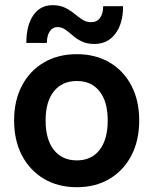

<svg xmlns="http://www.w3.org/2000/svg" viewBox="-20 -730 608 762"><path d="M188.5 -709.5Q218 -709.5 238.5 -699.2Q259 -689 275 -675.8Q291 -662.5 306.8 -652.2Q322.5 -642 343 -642Q364.5 -642 377 -659Q389.5 -676 389.5 -705.5H468.5Q468.5 -637 437.8 -596.2Q407 -555.5 355 -555.5Q325 -555.5 304.5 -565.5Q284 -575.5 268.8 -589Q253.5 -602.5 239.2 -612.5Q225 -622.5 207.5 -622.5Q188.5 -622.5 177.2 -605.2Q166 -588 166 -559.5H84.5Q84.5 -629.5 112.2 -669.5Q140 -709.5 188.5 -709.5ZM36 -252Q36 -331 67.2 -390.2Q98.5 -449.5 154.5 -482.2Q210.5 -515 285 -515Q359 -515 414.8 -482.2Q470.5 -449.5 501.5 -390.2Q532.5 -331 532.5 -252Q532.5 -172.5 501.5 -113Q470.5 -53.5 414.8 -20.2Q359 13 285 13Q210.5 13 154.5 -20.2Q98.5 -53.5 67.2 -113Q36 -172.5 36 -252ZM407.5 -252Q407.5 -326.5 375.2 -367.5Q343 -408.5 285 -408.5Q226.5 -408.5 193.8 -367.5Q161 -326.5 161 -252Q161 -176.5 193.8 -135Q226.5 -93.5 285 -93.5Q343 -93.5 375.2 -135Q407.5 -176.5 407.5 -252Z"/></svg>

Font: Overused Grotesk SemiBold
Style: Regular
Weight: 610
Version: Version 0.004